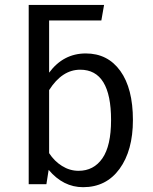

<svg xmlns="http://www.w3.org/2000/svg" viewBox="-20 -758 631 790"><path d="M333 -538.1Q423.3 -538.1 475.1 -466.1Q526.9 -394 526.9 -264.2Q526.9 -138.7 471.9 -63.2Q417 12.2 321.8 12.2Q240.2 12.2 180.2 -59.1L170.9 0H98.1V-737.8H408.2L397 -673.8H182.1V-459Q240.7 -538.1 333 -538.1ZM303.2 -55.2Q365.7 -55.2 401.4 -106.7Q437 -158.2 437 -264.2Q437 -471.2 310.1 -471.2Q235.4 -471.2 182.1 -387.2V-127.9Q203.6 -94.7 235.4 -75Q267.1 -55.2 303.2 -55.2Z"/></svg>

Font: Fira Sans Book
Style: Regular
Weight: 350
Designer: Carrois Corporate & Edenspiekermann AG
Foundry: Carrois Corporate GbR & Edenspiekermann AG
Version: Version 4.203;PS 004.203;hotconv 1.0.88;makeotf.lib2.5.64775